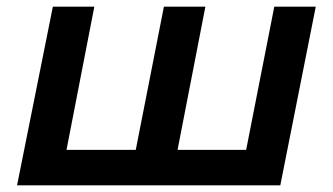

<svg xmlns="http://www.w3.org/2000/svg" viewBox="-20 -554 995 574"><path d="M414 -106 380 -76 470 -534H594L505 -76L481 -106H745L710 -76L800 -534H924L818 0H31L138 -534H262L173 -76L150 -106Z"/></svg>

Font: MOST Montserrat SemiBold
Style: Italic
Weight: 600
Italic angle: -11.3°
Designer: Julieta Ulanovsky
Foundry: Julieta Ulanovsky
Version: Version 8.000;March 11, 2024;FontCreator 15.0.0.2926 64-bit